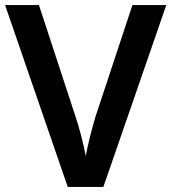

<svg xmlns="http://www.w3.org/2000/svg" viewBox="-20 -734 673 754"><path d="M633 -714H500L356 -279C345 -243 324 -166 317 -121C309 -166 288 -244 276 -278L133 -714H0L246 0H386Z"/></svg>

Font: Noto Sans Balinese SemiBold
Style: Regular
Weight: 600
Designer: Aditya Bayu, David Williams
Foundry: David Williams
Version: Version 2.005